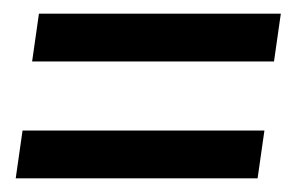

<svg xmlns="http://www.w3.org/2000/svg" viewBox="-20 -441 431 281"><path d="M391 -421 381 -351H27L37 -421ZM367 -250 357 -180H3L13 -250Z"/></svg>

Font: Ropa Sans
Style: Italic
Weight: 400
Version: Version 1.100